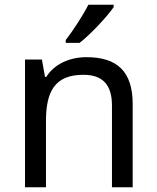

<svg xmlns="http://www.w3.org/2000/svg" viewBox="-20 -786 658 806"><path d="M457 -756V-766H351C328 -721 285 -655 256 -618V-606H314C361 -642 432 -719 457 -756ZM343 -546C275 -546 209 -519 174 -463H169L156 -536H85V0H173V-278C173 -403 211 -472 330 -472C412 -472 450 -429 450 -343V0H537V-349C537 -487 471 -546 343 -546Z"/></svg>

Font: Noto Sans Caucasian Albanian
Style: Regular
Weight: 400
Designer: Monotype Design Team
Foundry: Monotype Imaging Inc.
Version: Version 2.005